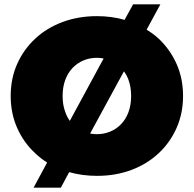

<svg xmlns="http://www.w3.org/2000/svg" viewBox="-20 -790 888 880"><path d="M425 16Q357 16 297 -1L259 70H134L196 -45Q166 -64 141 -88Q88 -137 58.5 -204Q29 -271 29 -350Q29 -430 58.5 -496.5Q88 -563 141 -612.5Q194 -662 266.5 -689Q339 -716 424 -716Q492 -716 551 -699L590 -770H715L652 -654Q682 -636 707 -613Q760 -563 789.5 -496.5Q819 -430 819 -350Q819 -271 789.5 -204Q760 -137 707 -87.5Q654 -38 582 -11Q510 16 425 16ZM300 -236 455 -522Q440 -525 424 -525Q391 -525 362.5 -513Q334 -501 312.5 -478.5Q291 -456 279 -423.5Q267 -391 267 -350Q267 -309 279 -277Q287 -254 300 -236ZM424 -175Q457 -175 485.5 -187Q514 -199 535.5 -221.5Q557 -244 569 -276.5Q581 -309 581 -350Q581 -391 569 -424Q561 -446 548 -463L393 -178Q408 -175 424 -175Z"/></svg>

Font: Montserrat Thin Black
Style: Regular
Weight: 900
Version: Version 9.000